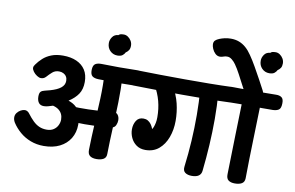

<svg xmlns="http://www.w3.org/2000/svg" viewBox="-108 -1363 2435 1587"><g transform="rotate(10 1109.5 -569.5)"><path d="M336.4 -14Q277.2 -14 226.3 -33.5Q175.3 -53 136 -86.9Q96.7 -120.8 70.2 -161.8Q63.1 -173.7 59.9 -184.3Q56.8 -195 56.8 -205.9Q56.8 -226.4 69.2 -242.9Q81.7 -259.4 99.8 -269.3Q118 -279.2 134.8 -279.2Q145.1 -279.2 155.3 -273.3Q165.4 -267.3 171.8 -258.2Q198 -223.6 222.6 -199.6Q247.2 -175.6 275.2 -163.3Q303.1 -151 338.2 -151Q372.3 -151 395.5 -166.2Q418.7 -181.4 430.3 -205.4Q441.9 -229.3 441.9 -253.3Q441.9 -278.8 432.6 -298.9Q423.2 -319.1 404.4 -333.6Q385.6 -348.1 356.1 -355.4Q332 -347.9 316.3 -343.4Q300.7 -338.9 281.4 -338.4Q252.6 -338.2 238.1 -356.9Q223.7 -375.6 223.4 -408.8Q223.4 -439 234.4 -450Q245.3 -461 265.3 -465.3Q285.2 -469.6 311.9 -477.4Q339.6 -485.4 361 -495.1Q382.4 -504.8 397.6 -516.8Q412.7 -528.9 420.3 -543.4Q427.9 -558 427.9 -575.8Q427.9 -596.6 418.8 -611.6Q409.8 -626.6 393.4 -634.8Q377.1 -643.1 356.4 -643.1Q324.2 -643.1 301.7 -623.6Q279.2 -604.1 257 -579.1Q241 -562.4 217.4 -562.4Q202.2 -562.4 183.7 -574.5Q165.1 -586.6 152.2 -603.9Q139.2 -621.3 139.2 -635.8Q139.2 -643.9 142.8 -650.7Q146.3 -657.6 150.9 -663.9Q171.1 -692.9 199.8 -719.1Q228.4 -745.2 269.4 -761.4Q310.4 -777.6 366.9 -777.6Q432.3 -777.6 480.3 -756.2Q528.2 -734.9 554.4 -694.3Q580.6 -653.7 580.6 -593.3Q580.6 -532.8 553.6 -492.1Q526.6 -451.4 475 -418.6Q516 -405 541.1 -380.9Q566.1 -356.8 577.3 -321.6Q588.4 -286.4 588.4 -237.6Q588.4 -171.4 557.7 -121Q526.9 -70.6 470.8 -42.3Q414.8 -14 336.4 -14ZM509.8 -256.7Q488.4 -262.8 475.9 -280.3Q463.3 -297.8 463.3 -316Q463.3 -343.1 477.8 -363.2Q492.2 -383.2 512.2 -379.7Q534.6 -375.9 570.6 -375.3Q606.7 -374.7 648.7 -375.9Q690.7 -377.2 732.1 -379.5Q773.4 -381.8 806.4 -384.7Q839.4 -387.6 856.7 -389.8Q880 -393.3 894.1 -375.2Q908.1 -357 908.1 -329.7Q908.1 -309.4 898.9 -288.5Q889.7 -267.6 865.6 -262.2Q846.9 -258.4 810.2 -255.9Q773.6 -253.4 728.8 -251.6Q684.1 -249.7 640.2 -249.8Q596.2 -249.9 561.3 -251.4Q526.4 -252.9 509.8 -256.7ZM784.9 16.8Q750.1 16.8 730.7 2.3Q711.2 -12.1 712 -48.7Q714.4 -159.4 720.6 -267.4Q726.8 -375.4 730.9 -483.7Q735.1 -591.9 728.8 -702.6Q727.8 -730.4 750.8 -744.5Q773.8 -758.6 806.8 -758.6Q848.2 -758.6 862.9 -743.6Q877.7 -728.7 879.4 -697.2Q885.8 -585.8 882.9 -477.2Q880 -368.6 874.3 -259.7Q868.7 -150.8 867 -40Q867 -9.6 844.6 3.6Q822.2 16.8 784.9 16.8ZM687.9 -635.9Q654.1 -636.7 636.3 -650.1Q618.6 -663.6 619.3 -702.1Q620.1 -741.4 639.7 -753.6Q659.2 -765.8 692.2 -764.8Q770.6 -762.8 841.3 -762.8Q912.1 -762.8 990.4 -764.8Q1024.2 -765.8 1040.3 -751.1Q1056.4 -736.3 1054.7 -697.8Q1053.9 -657.4 1036.9 -647.2Q1019.9 -636.9 986.1 -635.9Q907.8 -633.9 837.1 -633.9Q766.4 -633.9 687.9 -635.9Z M807.2 -856Q770.6 -856 745.4 -881.6Q720.3 -907.2 720.3 -946.1Q720.3 -973.1 737.5 -997.4Q754.7 -1021.8 786.8 -1023.6Q792.6 -1030.1 802.8 -1033.3Q813 -1036.4 831.4 -1036.4Q849.1 -1036.4 865.8 -1025.3Q882.4 -1014.2 893.6 -995.7Q904.7 -977.1 904.7 -954.7Q904.7 -931.7 895.8 -917.6Q887 -903.4 871.1 -893.1Q864.8 -879.2 850.3 -867.6Q835.8 -856 807.2 -856Z M1169.7 -127.4Q1125.2 -127.4 1094.4 -149.6Q1063.7 -171.7 1047.9 -206Q1032.1 -240.3 1032.1 -276.4Q1032.1 -318 1051.6 -349.3Q1071.1 -380.6 1111.2 -380.6Q1132.8 -380.6 1148.6 -371.4Q1164.4 -362.2 1176.3 -346.1Q1188.2 -329.9 1196.4 -307.6Q1202.2 -314.8 1207.7 -328.8Q1213.1 -342.9 1217.4 -363.5Q1221.7 -384.1 1221.7 -411.2Q1221.7 -481.1 1205 -545.1Q1188.3 -609 1151.9 -670.9Q1146.6 -680.6 1139.6 -690.2Q1132.6 -699.8 1132.6 -708.4Q1132.6 -729.4 1149.9 -744.3Q1167.3 -759.1 1204.4 -759.1Q1240.3 -759.1 1262.3 -740.7Q1284.3 -722.2 1297.6 -698.1Q1341.9 -622.2 1358.9 -551.5Q1375.9 -480.8 1375.9 -407.7Q1375.9 -332.4 1352.2 -268.5Q1328.6 -204.6 1282.9 -166Q1237.3 -127.4 1169.7 -127.4ZM1585.1 17Q1550.6 17 1529.7 1.9Q1508.9 -13.1 1513.4 -48.7Q1527.2 -159 1533.7 -267.8Q1540.2 -376.6 1539.8 -485.3Q1539.4 -594.1 1530.9 -703.4Q1529.1 -731.3 1550.8 -745.4Q1572.6 -759.4 1605.6 -759.4Q1647.2 -759.4 1664 -744.6Q1680.8 -729.8 1683.3 -698.3Q1691.9 -588 1691.9 -478.6Q1691.9 -369.2 1685.4 -259.6Q1678.9 -149.9 1666.7 -39.6Q1660.6 17 1585.1 17ZM979.6 -635Q945.8 -636 927.9 -650.7Q910 -665.4 911 -704Q912.8 -743.3 931.8 -754.2Q950.9 -765.1 983.9 -764.3Q1083.4 -762.1 1185.8 -760.7Q1288.1 -759.3 1391.3 -759.1Q1494.6 -758.8 1596.6 -759.9Q1698.7 -761 1797.4 -764.8Q1831.2 -766.6 1847.3 -752.7Q1863.4 -738.9 1861.7 -700.3Q1860.7 -660 1843.8 -648.7Q1826.9 -637.4 1793.1 -635.7Q1694.3 -631.9 1592.3 -630.8Q1490.2 -629.7 1387 -629.9Q1283.8 -630.2 1181.4 -631.6Q1079.1 -633 979.6 -635Z M1946.8 16.8Q1912.2 16.8 1893.1 2.3Q1873.9 -12.1 1874.9 -48.7Q1877.9 -214.6 1882.7 -375.7Q1887.4 -536.9 1891.4 -702.6Q1892.4 -730.4 1912.8 -744.5Q1933.1 -758.6 1966.1 -758.6Q2007.6 -758.6 2026.2 -743.6Q2044.9 -728.7 2044.1 -697.2Q2040.1 -531.6 2035 -369.1Q2029.9 -206.7 2028.1 -40.2Q2027.3 -9.6 2005.7 3.6Q1984.1 16.8 1946.8 16.8ZM1786.6 -635.9Q1754.6 -635.1 1735.8 -650.7Q1717 -666.3 1718 -704.7Q1719.8 -744 1739.8 -754.9Q1759.9 -765.8 1790.9 -764.8Q1973 -761 2155.1 -764.8Q2186.1 -765.8 2203.6 -752.3Q2221.1 -738.9 2219.3 -700.3Q2218.3 -660.4 2200.1 -648.7Q2181.8 -636.9 2150.8 -635.9Q2060.2 -634.9 1969.1 -636.4Q1877.9 -637.9 1786.6 -635.9ZM1965.2 -680.1Q1943.7 -680.1 1930.8 -690.3Q1918 -700.4 1904.8 -722.8Q1888.4 -752.7 1866.6 -794.9Q1844.8 -837.1 1821.9 -880Q1799.1 -922.9 1777.2 -953.9Q1764.3 -973.2 1743.8 -989.8Q1723.3 -1006.3 1702.2 -1005Q1686.8 -1005.2 1673.8 -999.9Q1660.9 -994.6 1644.1 -993.8Q1621.2 -993.8 1604.2 -1010.2Q1587.2 -1026.6 1578.2 -1048.3Q1569.2 -1070 1569.2 -1086.2Q1569.2 -1106.2 1580.5 -1117.4Q1591.8 -1128.7 1614.1 -1137.6Q1633.9 -1145.6 1657.6 -1151Q1681.3 -1156.4 1708.6 -1156.4Q1746.8 -1156.4 1777.9 -1144.5Q1809 -1132.6 1835.7 -1109.2Q1862.4 -1085.8 1885.9 -1050.7Q1913.1 -1011.6 1940.8 -962.7Q1968.4 -913.8 1994.6 -866.1Q2020.8 -818.3 2040.4 -780.6Q2049.3 -765.3 2049.3 -747.9Q2049.3 -729.3 2036.5 -713.7Q2023.7 -698.1 2004.6 -689.1Q1985.6 -680.1 1965.2 -680.1ZM2068.9 -929.8Q2032.2 -929.8 2007.1 -955.4Q1982 -981 1982 -1019.9Q1982 -1046.9 1999.2 -1071.2Q2016.3 -1095.6 2048.4 -1097.3Q2054.2 -1103.9 2064.4 -1107.1Q2074.7 -1110.2 2093.1 -1110.2Q2110.8 -1110.2 2127.4 -1099.1Q2144.1 -1088 2155.2 -1069.4Q2166.3 -1050.9 2166.3 -1028.4Q2166.3 -1005.4 2157.5 -991.3Q2148.7 -977.2 2132.8 -966.9Q2126.4 -953 2111.9 -941.4Q2097.4 -929.8 2068.9 -929.8Z"/></g></svg>

Font: Playpen Sans Deva
Style: Regular
Weight: 400
Designer: Pooja Saxena, Gunjan Panchal, Laura Meseguer, Veronika Burian, José Scaglione
Foundry: TypeTogether
Version: Version 2.000